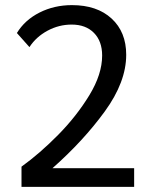

<svg xmlns="http://www.w3.org/2000/svg" viewBox="-20 -730 590 750"><path d="M64 -79Q136 -131 207.5 -203.5Q279 -276 329 -358Q379 -440 379 -513Q379 -569 347 -601.5Q315 -634 260 -634Q210 -634 165.5 -610Q121 -586 95 -546L46 -601Q77 -652 134.5 -681Q192 -710 261 -710Q359 -710 416 -657.5Q473 -605 473 -516Q473 -410 389.5 -295Q306 -180 185 -73H504V0H64Z"/></svg>

Font: Sarabun
Style: Regular
Weight: 400
Designer: Suppakit Chalermlarp | Katatrad Co.,Ltd.
Foundry: Cadson Demak Co.,Ltd.
Version: Version 1.000; ttfautohint (v1.6)